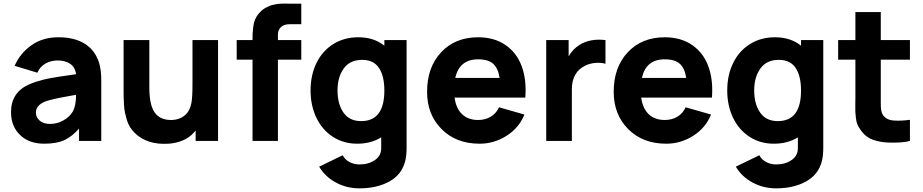

<svg xmlns="http://www.w3.org/2000/svg" viewBox="-20 -786 5147 1071"><path d="M544.9 0H420.9V-68.8Q382.3 -24.4 339.1 -4.4Q295.9 15.6 227.1 15.6Q142.1 15.6 91.8 -33Q41.5 -81.5 41.5 -160.6Q41.5 -270.5 142.6 -315.4Q160.2 -323.2 182.1 -330.1Q204.1 -336.9 220.9 -341.3Q237.8 -345.7 267.6 -351.1Q297.4 -356.4 310.5 -358.4Q323.7 -360.4 359.6 -365.5Q395.5 -370.6 404.3 -372.1Q398.9 -412.1 370.8 -430.4Q342.8 -448.7 302.2 -448.7Q263.7 -448.7 233.4 -431.4Q203.1 -414.1 188.5 -380.4L61.5 -418.9Q92.3 -488.8 155 -533.4Q217.8 -578.1 306.2 -578.1Q394.5 -578.1 452.1 -542.5Q509.8 -506.8 532.2 -437.5Q544.9 -397.5 544.9 -335.4ZM385.3 -162.6Q404.3 -195.3 404.3 -257.3Q297.9 -239.3 252 -226.1Q180.2 -206.5 180.2 -157.2Q180.2 -132.3 200.9 -113.5Q221.7 -94.7 260.3 -94.7Q298.3 -94.7 333 -114Q367.7 -133.3 385.3 -162.6Z M1053.7 -562.5H1196.3V0H1071.3V-58.1Q1067.4 -54.2 1064.5 -49.8Q1038.6 -19 1000 -2.9Q961.4 13.2 919.4 15.6Q800.8 23.4 731 -44.9Q716.3 -59.6 705.3 -77.1Q694.3 -94.7 687.7 -116.7Q681.2 -138.7 677.2 -156.7Q673.3 -174.8 671.6 -202.1Q669.9 -229.5 669.7 -245.4Q669.4 -261.2 669.4 -290.5V-562.5H813V-296.9Q813 -189 850.6 -148.9Q881.3 -115.2 939.5 -116.7Q978 -118.2 1005.9 -138.7Q1037.6 -162.1 1047.4 -210.4Q1053.7 -239.7 1053.7 -317.9Z M1596.2 -650.9Q1564 -650.9 1547.1 -634.8Q1530.3 -618.7 1530.3 -593.8V-562.5H1660.6V-453.1H1530.3V0H1388.7V-453.1H1300.3V-562.5H1388.7Q1388.7 -588.9 1389.2 -599.9Q1389.6 -610.8 1392.6 -635.5Q1395.5 -660.2 1403.8 -679Q1412.1 -697.8 1426.3 -713.4Q1434.6 -722.7 1443.8 -730.5Q1453.1 -738.3 1463.6 -743.4Q1474.1 -748.5 1482.7 -752.7Q1491.2 -756.8 1503.4 -759Q1515.6 -761.2 1522.5 -762.9Q1529.3 -764.6 1542 -765.1Q1554.7 -765.6 1559.3 -765.9Q1564 -766.1 1576.7 -765.9Q1589.4 -765.6 1590.8 -765.6H1660.6V-650.9Z M2124 -562.5H2248V38.6Q2248 83.5 2239.7 114.7Q2220.2 189 2151.1 226.8Q2082 264.6 1984.4 264.6Q1913.1 264.6 1852.8 231.7Q1792.5 198.7 1760.3 143.6L1891.6 80.1Q1904.3 104.5 1929.7 117.9Q1955.1 131.3 1985.4 131.3Q2036.6 131.3 2072.3 106.2Q2107.9 81.1 2106.4 36.6V-20Q2049.8 15.6 1972.2 15.6Q1896 15.6 1836.4 -23.2Q1776.9 -62 1744.6 -129.6Q1712.4 -197.3 1712.4 -281.2Q1712.4 -366.7 1745.1 -434.1Q1777.8 -501.5 1838.6 -539.8Q1899.4 -578.1 1979 -578.1Q2065.9 -578.1 2124 -531.2ZM1994.6 -110.4Q2124 -110.4 2124 -281.2Q2124 -361.8 2094 -407Q2064 -452.1 2000 -452.1Q1932.1 -452.1 1897.5 -404.1Q1862.8 -356 1862.8 -281.2Q1862.8 -205.6 1896 -158Q1929.2 -110.4 1994.6 -110.4Z M2515.6 -241.7Q2523.4 -182.1 2557.1 -149.4Q2590.8 -116.7 2647 -116.7Q2686.5 -116.7 2717 -134.8Q2747.6 -152.8 2763.7 -187.5L2905.3 -147Q2875 -72.3 2805.4 -28.3Q2735.8 15.6 2655.3 15.6Q2524.4 15.6 2443.4 -65.7Q2362.3 -147 2362.3 -273.9Q2362.3 -410.6 2440.7 -494.4Q2519 -578.1 2647 -578.1Q2737.3 -578.1 2800 -534.7Q2862.8 -491.2 2890.4 -415.8Q2918 -340.3 2910.2 -241.7ZM2647 -455.1Q2542.5 -455.1 2519.5 -351.1H2766.6Q2759.3 -403.8 2731.9 -429.4Q2704.6 -455.1 2647 -455.1Z M3212.4 -535.6Q3272.9 -572.8 3357.4 -562.5V-430.2Q3334.5 -437.5 3302.7 -435.1Q3271 -432.6 3246.6 -420.9Q3169.9 -384.8 3169.9 -287.6V0H3026.9V-562.5H3151.9V-471.7Q3174.3 -511.2 3212.4 -535.6Z M3556.6 -241.7Q3564.5 -182.1 3598.1 -149.4Q3631.8 -116.7 3688 -116.7Q3727.5 -116.7 3758.1 -134.8Q3788.6 -152.8 3804.7 -187.5L3946.3 -147Q3916 -72.3 3846.4 -28.3Q3776.9 15.6 3696.3 15.6Q3565.4 15.6 3484.4 -65.7Q3403.3 -147 3403.3 -273.9Q3403.3 -410.6 3481.7 -494.4Q3560.1 -578.1 3688 -578.1Q3778.3 -578.1 3841.1 -534.7Q3903.8 -491.2 3931.4 -415.8Q3959 -340.3 3951.2 -241.7ZM3688 -455.1Q3583.5 -455.1 3560.5 -351.1H3807.6Q3800.3 -403.8 3772.9 -429.4Q3745.6 -455.1 3688 -455.1Z M4448.2 -562.5H4572.3V38.6Q4572.3 83.5 4564 114.7Q4544.4 189 4475.3 226.8Q4406.2 264.6 4308.6 264.6Q4237.3 264.6 4177 231.7Q4116.7 198.7 4084.5 143.6L4215.8 80.1Q4228.5 104.5 4253.9 117.9Q4279.3 131.3 4309.6 131.3Q4360.8 131.3 4396.5 106.2Q4432.1 81.1 4430.7 36.6V-20Q4374 15.6 4296.4 15.6Q4220.2 15.6 4160.6 -23.2Q4101.1 -62 4068.8 -129.6Q4036.6 -197.3 4036.6 -281.2Q4036.6 -366.7 4069.3 -434.1Q4102.1 -501.5 4162.8 -539.8Q4223.6 -578.1 4303.2 -578.1Q4390.1 -578.1 4448.2 -531.2ZM4318.8 -110.4Q4448.2 -110.4 4448.2 -281.2Q4448.2 -361.8 4418.2 -407Q4388.2 -452.1 4324.2 -452.1Q4256.3 -452.1 4221.7 -404.1Q4187 -356 4187 -281.2Q4187 -205.6 4220.2 -158Q4253.4 -110.4 4318.8 -110.4Z M4893.1 -453.1V-247.1Q4893.1 -241.2 4893.1 -229Q4893.1 -216.8 4893.1 -211.2Q4893.1 -205.6 4893.3 -195.8Q4893.6 -186 4894.3 -180.4Q4895 -174.8 4896.2 -167.7Q4897.5 -160.6 4899.4 -155.5Q4901.4 -150.4 4904.3 -146Q4921.9 -117.7 4963.9 -113.8Q5007.3 -110.8 5055.7 -117.7V0Q5024.4 8.8 4972.2 9.5Q4919.9 10.3 4890.6 4.4Q4850.1 -2.9 4824.2 -18.6Q4798.3 -34.2 4776.4 -66.9Q4767.6 -80.1 4762 -94Q4756.3 -107.9 4754.2 -129.6Q4752 -151.4 4751.2 -160.4Q4750.5 -169.4 4751 -201.2Q4751.5 -232.9 4751.5 -238.8V-453.1H4655.3V-562.5H4751.5V-718.8H4893.1V-562.5H5055.7V-453.1Z"/></svg>

Font: Manrope3 ExtraBold
Style: Bold
Weight: 800
Width: 4
Designer: Mikhail Sharanda
Foundry: Mikhail Sharanda
Version: Version 3.000;PS 003.000;hotconv 1.0.88;makeotf.lib2.5.64775